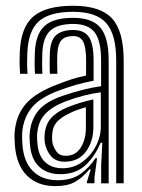

<svg xmlns="http://www.w3.org/2000/svg" viewBox="-20 -629 487 659"><path d="M378.8 0V-421.8Q378.8 -511 344.6 -549.8Q310.5 -588.5 231.2 -588.5Q149.8 -588.5 113.2 -555.8Q76.8 -523 73.8 -447.5Q73 -431 73 -412.5Q73 -394 74.5 -375.8H48.8Q47.5 -395 47.2 -411.5Q47 -428 47.8 -448.5Q51.2 -535.2 94.2 -572.2Q137.2 -609.2 231.2 -609.2Q324.2 -609.2 364.4 -565.8Q404.5 -522.2 404.5 -421.8V0ZM327.2 0.2V-62L331.2 -138.8H325.2Q304.5 -89.8 271.4 -60.2Q238.2 -30.8 185.8 -31.2Q142.2 -31.2 114.5 -56.8Q86.8 -82.2 82.8 -133.8Q82.2 -141.2 81.6 -151.6Q81 -162 81.8 -169.8Q85.5 -217 111.1 -248.6Q136.8 -280.2 196 -300.5Q269.5 -325.2 327 -333.2V-421.8Q327 -488.8 305 -517.8Q283 -546.8 231.2 -546.8Q177 -546.8 152.1 -523.4Q127.2 -500 125.2 -446.2Q124.8 -430.5 124.6 -412.6Q124.5 -394.8 125.5 -375.8H100Q98.8 -395.8 98.8 -413.6Q98.8 -431.5 99.5 -446.8Q102 -511.5 132.6 -539.6Q163.2 -567.8 231.2 -567.8Q296.5 -567.8 324.8 -533.9Q353 -500 353 -421.8V0.2ZM169.8 9.8Q109.5 9.8 73.1 -25.8Q36.8 -61.2 31.2 -129.5Q30.5 -140 30 -153.2Q29.5 -166.5 30.2 -174.5Q35 -234 69.1 -272.9Q103.2 -311.8 179 -340Q207 -350.8 225.6 -356.9Q244.2 -363 275.5 -369.8V-422Q275.5 -465.5 265.8 -485.4Q256 -505.2 231.2 -505.2Q202.8 -505.2 190.4 -490.4Q178 -475.5 176.8 -443Q176.5 -435 176.2 -415.9Q176 -396.8 176.8 -375.8H151.2Q150.2 -400 150.5 -416.8Q150.8 -433.5 151 -445.8Q152.8 -491 172.8 -508.5Q192.8 -526 231.2 -526Q269.8 -526 285.5 -501.4Q301.2 -476.8 301.2 -422V-352Q266.8 -345.2 240.8 -337.8Q214.8 -330.2 187.5 -320.2Q119 -295.8 89.6 -260.4Q60.2 -225 56 -172.5Q55.5 -163.8 55.9 -152.5Q56.2 -141.2 57 -131.5Q61.8 -72.2 93.4 -41.4Q125 -10.5 178 -10.5Q226.5 -10.5 257 -32.5Q287.5 -54.5 307.5 -86H313.2L304.2 -19.8V0H278.5L278 -4L291.5 -47.5H286.8Q263 -19 237.4 -4.6Q211.8 9.8 169.8 9.8ZM195.2 -51.5Q232.2 -51.5 261.9 -72.8Q291.5 -94 308.8 -126.9Q326 -159.8 326 -194.8V-312.2Q269.8 -305.2 204.5 -280.8Q159.2 -263.5 134.5 -237.2Q109.8 -211 107.2 -165.2Q106.8 -157.5 107.4 -149.8Q108 -142 108.5 -136Q111.8 -95 134.2 -73.2Q156.8 -51.5 195.2 -51.5ZM201.8 -74Q171 -74 154.8 -93.4Q138.5 -112.8 134 -138.2Q132.2 -152.5 132.8 -163Q135.2 -200.5 154.6 -222.9Q174 -245.2 212.2 -261Q231.5 -268.8 254.9 -276Q278.2 -283.2 300.5 -287.8V-192.5Q300.5 -143.5 275 -108.8Q249.5 -74 201.8 -74ZM205.5 -94.2Q239.2 -94.2 257 -122.1Q274.8 -150 274.8 -190.2V-261Q238 -250.5 220.8 -241.2Q187.8 -225.8 173.6 -208.5Q159.5 -191.2 158.8 -163Q158.8 -157.2 158.8 -151.8Q158.8 -146.2 159.8 -140.5Q162.8 -124.5 173.4 -109.4Q184 -94.2 205.5 -94.2Z"/></svg>

Font: Big Shoulders Inline Display ExtraBold
Style: Regular
Weight: 800
Designer: Patric King
Foundry: XO Type Co
Version: Version 1.000